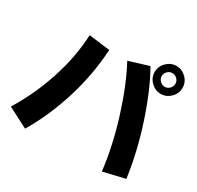

<svg xmlns="http://www.w3.org/2000/svg" viewBox="-187 -1073 1375 1341"><g transform="rotate(30 500.0 -403.0)"><path d="M7.8 -33.2Q105.5 -190.4 166.5 -375.5Q227.5 -560.5 235.4 -740.2L405.3 -718.8Q393.6 -512.7 331.1 -312.5Q268.6 -112.3 170.9 50.8ZM551.8 -716.8 710.9 -765.6Q792 -624 861.8 -413.1Q931.6 -202.1 959 1L785.2 42Q761.7 -154.3 696.3 -362.3Q630.9 -570.3 551.8 -716.8ZM790.5 -666Q756.8 -699.2 756.8 -745.1Q756.8 -791 790.5 -824.2Q824.2 -857.4 869.1 -857.4Q914.1 -857.4 947.8 -824.2Q981.4 -791 981.4 -745.1Q981.4 -699.2 947.8 -666Q914.1 -632.8 869.1 -632.8Q824.2 -632.8 790.5 -666ZM830.1 -783.2Q813.5 -766.6 813.5 -744.6Q813.5 -722.7 830.6 -706.1Q847.7 -689.5 869.1 -689.5Q890.6 -689.5 907.2 -706.1Q923.8 -722.7 923.8 -745.1Q923.8 -767.6 907.2 -783.7Q890.6 -799.8 868.7 -799.8Q846.7 -799.8 830.1 -783.2Z"/></g></svg>

Font: GenEi M Gothic v2 Heavy
Style: Regular
Weight: 800
Version: Version 2.0